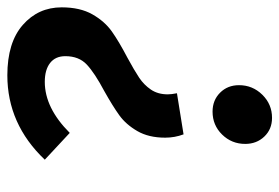

<svg xmlns="http://www.w3.org/2000/svg" viewBox="-139 -607 761 523"><g transform="rotate(-90 241.5 -345.5)"><path d="M483 -558Q483 -508 464 -474.5Q445 -441 417.5 -421.5Q390 -402 346 -379Q311 -360 291.5 -347Q272 -334 259 -315Q246 -296 246 -269Q246 -259 249 -244L137 -226Q128 -250 128 -276Q128 -321 146 -352Q164 -383 189 -401Q214 -419 255 -442Q304 -468 327 -489.5Q350 -511 350 -548Q350 -575 331.5 -589.5Q313 -604 280 -604Q209 -604 141 -536L68 -604Q165 -706 298 -706Q387 -706 435 -664Q483 -622 483 -558ZM111 -58Q111 -95 136.5 -121Q162 -147 199 -147Q230 -147 250.5 -126.5Q271 -106 271 -75Q271 -38 245 -11.5Q219 15 182 15Q151 15 131 -6Q111 -27 111 -58Z"/></g></svg>

Font: FiraGO Medium
Style: Italic
Weight: 500
Italic angle: -8°
Designer: bBox Type GmbH
Foundry: bBox Type GmbH
Version: Version 1.001